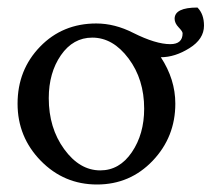

<svg xmlns="http://www.w3.org/2000/svg" viewBox="-20 -490 573 517"><path d="M250 -31.2Q301.8 -31.2 335 -80.1Q368.2 -128.9 368.2 -197.3Q368.2 -276.4 326.2 -332.5Q284.2 -388.7 228.5 -388.7Q176.8 -388.7 144 -341.3Q111.3 -293.9 111.3 -225.6Q111.3 -145.5 152.8 -88.4Q194.3 -31.2 250 -31.2ZM413.1 -335.9Q452.1 -276.4 452.1 -210.9Q452.1 -121.1 391.1 -57.1Q330.1 6.8 241.2 6.8Q152.3 6.8 89.8 -57.1Q27.3 -121.1 27.3 -210.9Q27.3 -301.8 87.9 -364.3Q148.4 -426.8 239.3 -426.8Q289.1 -426.8 338.9 -401.4Q399.4 -371.1 438.5 -371.1Q471.7 -371.1 471.7 -400.4Q471.7 -405.3 460.9 -416.5Q450.2 -427.7 450.2 -439.5Q450.2 -469.7 511.7 -469.7Q529.3 -452.1 529.3 -420.9Q529.3 -384.8 490.2 -360.4Q451.2 -335.9 413.1 -335.9Z"/></svg>

Font: Crimson Text
Style: Roman
Weight: 400
Version: Version 0.13